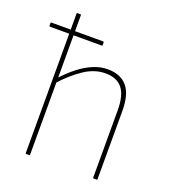

<svg xmlns="http://www.w3.org/2000/svg" viewBox="-135 -779 785 875"><g transform="rotate(20 257.0 -341.5)"><path d="M-5 -582Q-9 -582 -9 -585V-598Q-9 -602 -5 -602H246Q249 -602 249 -598V-585Q249 -582 246 -582H89ZM418 0Q415 0 415 -3V-330Q415 -402 388 -435.5Q361 -469 306 -469Q253 -469 203 -435.5Q153 -402 104 -348V-372Q138 -409 171.5 -435Q205 -461 239.5 -475.5Q274 -490 309 -490Q371 -490 403.5 -452.5Q436 -415 436 -332V-3Q436 0 432 0ZM90 0Q88 0 88 -3V-680Q88 -683 91 -683H105Q109 -683 109 -680V-3Q109 0 105 0Z"/></g></svg>

Font: Sofia Sans Semi Condensed Thin
Style: Regular
Weight: 250
Version: Version 4.100